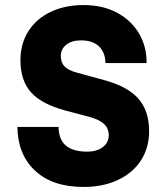

<svg xmlns="http://www.w3.org/2000/svg" viewBox="-20 -731 661 761"><path d="M571 -211Q571 -145 538.5 -95Q506 -45 447 -17.5Q388 10 311 10Q188 10 119 -54.5Q50 -119 49 -228H212Q213 -178 241 -154Q269 -130 326 -130Q364 -130 387.5 -148Q411 -166 411 -195Q411 -222 392.5 -239.5Q374 -257 333 -268L239 -293Q145 -318 103 -365Q61 -412 61 -492Q61 -557 92 -606.5Q123 -656 180 -683.5Q237 -711 311 -711Q388 -711 445 -680Q502 -649 532 -596.5Q562 -544 561 -481H398Q397 -524 372 -547.5Q347 -571 301 -571Q265 -571 243 -554Q221 -537 221 -509Q221 -483 236 -467.5Q251 -452 285 -443L391 -414Q485 -389 528 -340.5Q571 -292 571 -211Z"/></svg>

Font: Goli Bold
Style: Regular
Weight: 700
Designer: jaikishan Patel
Foundry: MagicType
Version: Version 1.000